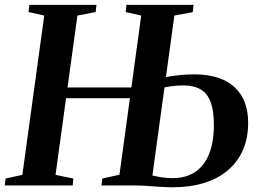

<svg xmlns="http://www.w3.org/2000/svg" viewBox="-24 -763 1068 790"><path d="M-4.5 0 -1 -28.5 68 -43.5 158 -699 93.5 -713.5 97 -743H373L369.5 -713.5L294.5 -699L204.5 -43.5L278 -28.5L275 0ZM220 -359V-403H572V-359ZM687 7.5Q661 7.5 633 5.5Q605 3.5 577.8 1.8Q550.5 0 528 0H393.5L397 -28.5L467.5 -44L557 -699L493 -713.5L496.5 -743H772.5L769 -713L693.5 -699L603 -41Q621 -36.5 642.5 -33.2Q664 -30 685.5 -30Q741 -30 779 -55.5Q817 -81 836.5 -129.8Q856 -178.5 856 -249Q856 -307 842.8 -342.8Q829.5 -378.5 801.8 -395Q774 -411.5 730.5 -411.5Q704 -411.5 680 -408Q656 -404.5 638 -401L640.5 -441.5Q655 -445.5 677 -449Q699 -452.5 725 -454.8Q751 -457 776 -457Q845 -457 894.5 -434.8Q944 -412.5 970.5 -367.8Q997 -323 997 -257Q997 -195 975.8 -146.2Q954.5 -97.5 914.2 -63Q874 -28.5 816.5 -10.5Q759 7.5 687 7.5Z"/></svg>

Font: Merriweather 96pt SemiBold
Style: Italic
Weight: 600
Italic angle: -7.8°
Version: Version 2.101